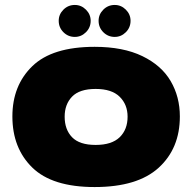

<svg xmlns="http://www.w3.org/2000/svg" viewBox="-20 -745 776 775"><path d="M30 -275Q30 -400 110.5 -478Q191 -556 362 -556Q477 -556 554.5 -518.5Q632 -481 669 -417.5Q706 -354 706 -275Q706 -146 620.5 -68Q535 10 362 10Q191 10 110.5 -68.5Q30 -147 30 -275ZM495 -274Q495 -323 463 -354.5Q431 -386 366 -386Q301 -386 271 -355Q241 -324 241 -274Q241 -222 271 -191Q301 -160 366 -160Q431 -160 463 -191Q495 -222 495 -274ZM217 -661Q217 -687 236 -706Q255 -725 282 -725Q308 -725 327 -706Q346 -687 346 -661Q346 -634 327 -615Q308 -596 282 -596Q255 -596 236 -615Q217 -634 217 -661ZM378 -661Q378 -687 397 -706Q416 -725 443 -725Q469 -725 488 -706Q507 -687 507 -661Q507 -634 488 -615Q469 -596 443 -596Q416 -596 397 -615Q378 -634 378 -661Z"/></svg>

Font: Mantou Sans
Style: Regular
Weight: 400
Designer: Mant0u / artakana
Foundry: Mant0u / artakana
Version: Version 1.001;October 22, 2023;FontCreator 14.0.0.2901 64-bi